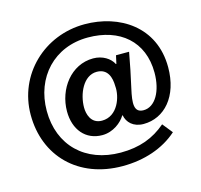

<svg xmlns="http://www.w3.org/2000/svg" viewBox="-118 -839 1153 1100"><g transform="rotate(-15 458.5 -289.0)"><path d="M477.5 131.8C605.5 131.8 721.2 93.3 804.7 18.6L756.8 -41C683.6 22 599.1 54.2 487.3 54.2C277.3 54.2 138.2 -81.1 138.2 -286.1C138.2 -484.9 273.9 -631.8 474.1 -631.8C662.6 -631.8 791.5 -524.9 791.5 -338.4C791.5 -228.5 744.6 -146.5 675.8 -146.5C617.2 -146.5 620.6 -201.7 639.6 -285.2C656.2 -357.9 668.9 -421.9 681.6 -491.7H604L593.3 -443.4H590.3C572.3 -479.5 527.8 -508.3 472.2 -508.3C340.8 -508.3 249.5 -385.7 249.5 -253.4C249.5 -145.5 311.5 -69.8 410.6 -69.8C475.6 -69.8 527.3 -112.3 549.3 -149.4H551.8C559.6 -106.9 594.2 -70.3 655.8 -70.3C778.8 -70.3 875 -174.8 875 -348.6C875 -590.3 680.7 -710 475.6 -710C235.8 -710 43.5 -526.4 43.5 -287.6C43.5 -43.5 214.8 131.8 477.5 131.8ZM430.2 -150.4C363.8 -150.4 349.6 -212.9 349.6 -249.5C349.6 -329.1 392.6 -428.7 472.2 -428.7C537.6 -428.7 553.7 -373.5 554.2 -321.8C560.5 -258.8 523.9 -150.4 430.2 -150.4Z"/></g></svg>

Font: Decalotype SemiBold
Style: Regular
Weight: 600
Designer: Alfredo Marco Pradil
Foundry: Alfredo Marco Pradil
Version: Version 1.0